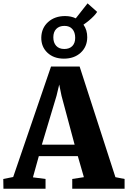

<svg xmlns="http://www.w3.org/2000/svg" viewBox="-45 -1152 780 1172"><path d="M35.5 -71.5 266.5 -746H441L659.5 -70.5L715.5 -59.5V0H396V-59.5L467 -70.5L430 -199H192L156 -69.5L233 -59.5V0H-24L-25 -59.5ZM410.5 -269 330.5 -567.5 316.5 -636 300 -567 210.5 -269ZM345 -794Q283 -794 244.5 -830.2Q206 -866.5 207 -923.5Q208.5 -981.5 249 -1017.8Q289.5 -1054 352.5 -1054Q389 -1054 417.5 -1040L489.5 -1131.5L548 -1079.5Q540.5 -1067.5 527 -1053.5Q513.5 -1039.5 497.5 -1026.2Q481.5 -1013 464.5 -1001.5Q488 -968.5 487.5 -924Q487 -866.5 447.5 -830.2Q408 -794 345 -794ZM347.5 -853Q379 -853 396.5 -871Q414 -889 414 -921Q414 -954.5 397 -974.2Q380 -994 348.5 -994Q316.5 -994 298.5 -975.5Q280.5 -957 280.5 -924Q280.5 -891.5 298 -872.2Q315.5 -853 347.5 -853Z"/></svg>

Font: Merriweather 36pt Black
Style: Regular
Weight: 900
Version: Version 2.100